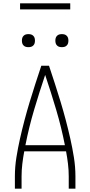

<svg xmlns="http://www.w3.org/2000/svg" viewBox="-20 -1128 540 1148"><path d="M69 0V-74Q69 -130 78 -186.5Q87 -243 99.5 -298.5Q112 -354 126.5 -409Q141 -464 157.5 -518.5Q174 -573 191.5 -627Q209 -681 227 -735H273Q291 -681 308.5 -627Q326 -573 342.5 -518.5Q359 -464 373.5 -409Q388 -354 400.5 -298.5Q413 -243 422 -186.5Q431 -130 431 -74V0H391V-74Q391 -111 386.5 -148.5Q382 -186 375 -223H125Q118 -186 113.5 -148.5Q109 -111 109 -74V0ZM368 -260Q347 -367 316 -471.5Q285 -576 250 -680Q215 -576 184 -471.5Q153 -367 132 -260ZM350 -846Q342 -846 334.5 -848Q327 -850 321 -856Q315 -862 313 -869.5Q311 -877 311 -885Q311 -893 313 -900.5Q315 -908 321 -914Q327 -920 334.5 -922Q342 -924 350 -924Q358 -924 365.5 -922Q373 -920 379 -914Q385 -908 387 -900.5Q389 -893 389 -885Q389 -877 387 -869.5Q385 -862 379 -856Q373 -850 365.5 -848Q358 -846 350 -846ZM150 -846Q142 -846 134.5 -848Q127 -850 121 -856Q115 -862 113 -869.5Q111 -877 111 -885Q111 -893 113 -900.5Q115 -908 121 -914Q127 -920 134.5 -922Q142 -924 150 -924Q158 -924 165.5 -922Q173 -920 179 -914Q185 -908 187 -900.5Q189 -893 189 -885Q189 -877 187 -869.5Q185 -862 179 -856Q173 -850 165.5 -848Q158 -846 150 -846ZM400 -1072H100V-1108H400Z"/></svg>

Font: Iosevka Term Curly Extralight
Style: Regular
Weight: 200
Designer: Belleve Invis
Foundry: Belleve Invis
Version: Version 32.3.0